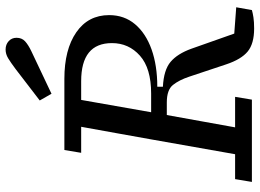

<svg xmlns="http://www.w3.org/2000/svg" viewBox="-141 -779 928 686"><g transform="rotate(-90 323.0 -436.0)"><path d="M120 -610 130 -670H384Q489 -670 550.5 -627.5Q612 -585 612 -510Q612 -456 579.5 -417.5Q547 -379 489.5 -358.5Q432 -338 356 -338V-318Q416 -315 445 -290.5Q474 -266 492 -216L546 -63L640 -56L630 0Q620 3 604 5.5Q588 8 564 8Q510 8 482 -15Q454 -38 436 -92L392 -224Q380 -260 362.5 -282Q345 -304 300 -304H255Q244 -243 233 -182Q222 -121 211 -60H320L310 0H16L26 -60H115L168 -360Q179 -423 190.5 -485.5Q202 -548 213 -610ZM376 -610H309L265 -360H332Q422 -360 467 -400Q512 -440 512 -500Q512 -610 376 -610ZM307 -758Q335 -780 363 -801Q391 -822 419 -844Q443 -862 458 -871Q473 -880 489 -880Q507 -880 519 -869Q531 -858 531 -841Q531 -822 518.5 -810.5Q506 -799 483 -788Q445 -770 407 -752Q369 -734 331 -716Z"/></g></svg>

Font: Source Serif 4 Caption
Style: Italic
Weight: 400
Italic angle: -12°
Designer: Frank Grießhammer
Foundry: Adobe Systems Incorporated
Version: Version 4.004;hotconv 1.0.117;makeotfexe 2.5.65602